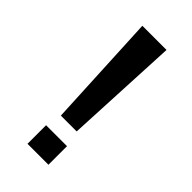

<svg xmlns="http://www.w3.org/2000/svg" viewBox="-227 -782 842 842"><g transform="rotate(45 194.5 -361.0)"><path d="M270 -722.2 244.1 -190.9H146L120.1 -722.2ZM259.8 0H129.9V-115.2H259.8Z"/></g></svg>

Font: Perun
Style: Bold
Weight: 700
Foundry: Copyright (c) Stefan Peev, Context Ltd, 2016
Version: Version 1.0000